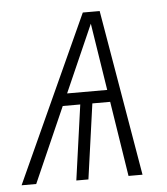

<svg xmlns="http://www.w3.org/2000/svg" viewBox="-64 -562 522 601"><g transform="rotate(-5 197.5 -261.0)"><path d="M316 0 279 -236H223L190 0H152L185 -236H130L26 0H-20L218 -522H271L360 0ZM147 -274H273L240 -485Z"/></g></svg>

Font: Fira Sans Extra Condensed ExtraLight
Style: Italic
Weight: 275
Width: 3
Italic angle: -8°
Designer: Carrois Corporate & Edenspiekermann AG
Foundry: Carrois Corporate GbR & Edenspiekermann AG
Version: Version 4.203